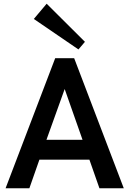

<svg xmlns="http://www.w3.org/2000/svg" viewBox="-20 -1013 696 1033"><path d="M10 0 277 -700H379L646 0H515L461 -154H192L138 0ZM230 -261H424L328 -534ZM402 -747 162 -911 231 -993 437 -788Z"/></svg>

Font: Zen Kaku Gothic Antique
Style: Bold
Weight: 700
Designer: Yoshimichi Ohira
Foundry: Positype
Version: Version 1.001